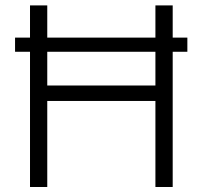

<svg xmlns="http://www.w3.org/2000/svg" viewBox="-20 -708 790 728"><path d="M93.8 1H159.2V-325.2H569.3V1H634.8V-511.7H690.4V-565.4H634.8V-687.5H569.3V-565.4H159.2V-687.5H93.8V-565.4H37.1V-511.7H93.8ZM569.3 -511.7V-383.8H159.2V-511.7Z"/></svg>

Font: Dotum
Style: Regular
Weight: 400
Version: Version 2.21